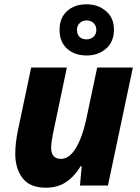

<svg xmlns="http://www.w3.org/2000/svg" viewBox="-20 -863 652 893"><path d="M193 10Q119 10 85 -34.5Q51 -79 51 -147Q51 -196 63 -255L125 -549H291L226 -239Q223 -224 220.5 -207Q218 -190 218 -175Q218 -149 230 -136.5Q242 -124 263 -124Q302 -124 332 -173Q362 -222 380 -303L432 -549H598L482 0H352L360 -90H355Q326 -42 287 -16Q248 10 193 10ZM383 -605Q327 -605 292 -636.5Q257 -668 257 -724Q257 -780 292 -811.5Q327 -843 383 -843Q436 -843 473 -811.5Q510 -780 510 -725Q510 -669 473.5 -637Q437 -605 383 -605ZM383 -680Q402 -680 415 -692Q428 -704 428 -724Q428 -744 415 -756Q402 -768 383 -768Q364 -768 351 -756Q338 -744 338 -724Q338 -704 349.5 -692Q361 -680 383 -680Z"/></svg>

Font: Noto Sans ExtraBold
Style: Italic
Weight: 800
Italic angle: -12°
Designer: Monotype Design Team
Foundry: Monotype Imaging Inc.
Version: Version 2.013; ttfautohint (v1.8.4.7-5d5b)